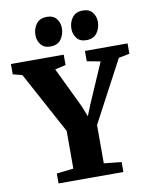

<svg xmlns="http://www.w3.org/2000/svg" viewBox="-125 -1056 905 1133"><g transform="rotate(-10 327.5 -490.0)"><path d="M233.5 -71V-297L33.5 -666.5L-22 -681V-743H294.5V-681L230 -666L346.5 -424L371.5 -360.5L397 -424L502 -666L421.5 -681V-743H677V-681L611.5 -668L416 -300V-70.5L521 -59.5V0H132.5V-59.5ZM225.5 -804Q188 -804 169 -828.5Q150 -853 150 -884.5Q150 -924 171.2 -952Q192.5 -980 234.5 -980H235.5Q273.5 -980 292.2 -955.8Q311 -931.5 311 -900Q311 -861 290 -832.5Q269 -804 226.5 -804ZM441 -804Q403.5 -804 384.5 -828.5Q365.5 -853 365.5 -884.5Q365.5 -924 386.8 -952Q408 -980 450 -980H451Q489 -980 507.8 -955.8Q526.5 -931.5 526.5 -900Q526.5 -861 505.5 -832.5Q484.5 -804 442 -804Z"/></g></svg>

Font: Merriweather 36pt Black
Style: Regular
Weight: 900
Version: Version 2.100